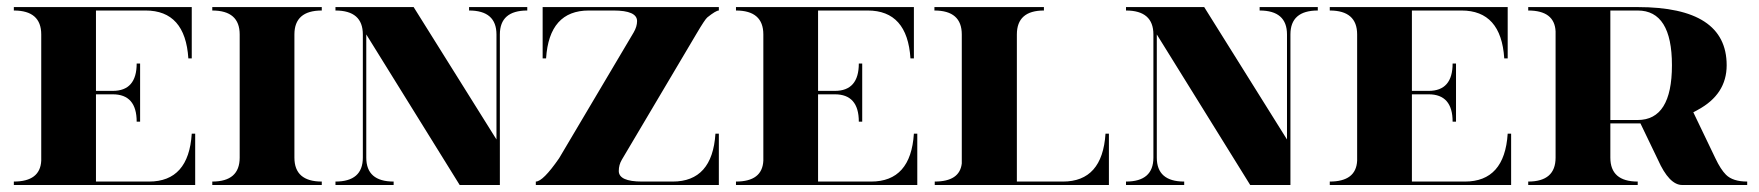

<svg xmlns="http://www.w3.org/2000/svg" viewBox="-20 -528 5021 548"><path d="M19.5 -507.8H527.3V-361.3H517.6Q508.8 -498 395.5 -498H253.9V-268.6H301.8Q370.1 -268.6 370.1 -346.7H379.9V-180.7H370.1Q370.1 -258.8 301.8 -258.8H253.9V-9.8H405.3Q518.6 -9.8 527.3 -146.5H537.1V0H19.5V-9.8Q94.7 -9.8 97.7 -69.3V-429.7Q97.7 -498 19.5 -498Z M585.9 -507.8H898.4V-498Q820.3 -498 820.3 -429.7V-78.1Q820.3 -9.8 898.4 -9.8V0H585.9V-9.8Q664.1 -9.8 664.1 -78.1V-429.7Q664.1 -498 585.9 -498Z M1406.7 -113.3V0H1292L1025.4 -429.7V-78.1Q1025.4 -9.8 1103.5 -9.8V0H937.5V-9.8Q1015.6 -9.8 1015.6 -78.1V-429.7Q1015.6 -498 937.5 -498V-507.8H1160.6L1397 -129.9V-429.7Q1397 -498 1318.8 -498V-507.8H1484.9V-498Q1406.7 -498 1406.7 -429.7Z M1899.9 -9.8Q2013.2 -9.8 2022 -146.5H2031.7V0H1509.3V-9.8Q1529.8 -9.8 1575.7 -76.2L1788.6 -435.5Q1798.3 -452.1 1798.3 -467.8Q1798.3 -498 1731 -498H1660.6Q1547.4 -498 1538.6 -361.3H1528.8V-507.8H2031.7V-498Q2023.4 -498 1999 -478.5Q1992.2 -473.1 1967.8 -431.6L1754.9 -72.3Q1746.1 -57.6 1746.1 -40Q1746.1 -9.8 1812.5 -9.8Z M2080.6 -507.8H2588.4V-361.3H2578.6Q2569.8 -498 2456.5 -498H2314.9V-268.6H2362.8Q2431.2 -268.6 2431.2 -346.7H2440.9V-180.7H2431.2Q2431.2 -258.8 2362.8 -258.8H2314.9V-9.8H2466.3Q2579.6 -9.8 2588.4 -146.5H2598.1V0H2080.6V-9.8Q2155.8 -9.8 2158.7 -69.3V-429.7Q2158.7 -498 2080.6 -498Z M3013.7 -9.8Q3126.5 -9.8 3135.3 -146.5H3145V0H2647.9V-9.8Q2719.2 -9.8 2725.1 -61.5V-429.7Q2725.1 -498 2647 -498V-507.8H2959.5V-498Q2882.3 -498 2882.3 -429.7V-9.8Z M3663.1 -113.3V0H3548.3L3281.7 -429.7V-78.1Q3281.7 -9.8 3359.9 -9.8V0H3193.8V-9.8Q3272 -9.8 3272 -78.1V-429.7Q3272 -498 3193.8 -498V-507.8H3417L3653.3 -129.9V-429.7Q3653.3 -498 3575.2 -498V-507.8H3741.2V-498Q3663.1 -498 3663.1 -429.7Z M3775.4 -507.8H4283.2V-361.3H4273.4Q4264.6 -498 4151.4 -498H4009.8V-268.6H4057.6Q4126 -268.6 4126 -346.7H4135.7V-180.7H4126Q4126 -258.8 4057.6 -258.8H4009.8V-9.8H4161.1Q4274.4 -9.8 4283.2 -146.5H4293V0H3775.4V-9.8Q3850.6 -9.8 3853.5 -69.3V-429.7Q3853.5 -498 3775.4 -498Z M4576.2 -498V-185.5H4654.3Q4752 -185.5 4752 -341.8Q4752 -498 4654.3 -498ZM4341.8 -507.8H4654.3Q4908.2 -507.8 4908.2 -341.8Q4908.2 -258.8 4825.7 -214.4Q4819.3 -210.9 4813 -207.5L4876 -76.2Q4891.1 -44.4 4906.2 -29.3Q4925.8 -9.8 4966.8 -9.8V0H4781.2Q4744.1 0 4711.9 -72.3L4662.1 -175.8Q4658.2 -175.8 4654.3 -175.8H4576.2V-78.1Q4576.2 -9.8 4654.3 -9.8V0H4341.8V-9.8Q4419.9 -9.8 4419.9 -78.1V-438.5Q4417 -498 4341.8 -498Z"/></svg>

Font: spinweradC
Style: Bold
Weight: 700
Width: 7
Version: Version 0.3